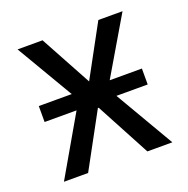

<svg xmlns="http://www.w3.org/2000/svg" viewBox="-96 -588 666 679"><g transform="rotate(-20 237.0 -248.0)"><path d="M33 0 193 -277 195 -231 39 -496H133L238 -303L343 -496H434L279 -233L281 -274L441 0H347L238 -204H235L124 0ZM41 -222V-282H429V-222Z"/></g></svg>

Font: Nunito Sans 7pt Condensed
Style: Regular
Weight: 400
Width: 3
Designer: Vernon Adams
Foundry: Vernon Adams
Version: Version 3.101;gftools[0.9.27]